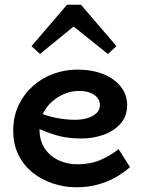

<svg xmlns="http://www.w3.org/2000/svg" viewBox="-20 -777 603 811"><path d="M302 14Q253 14 205 -1.5Q157 -17 119 -47Q81 -77 58.5 -121.5Q36 -166 36 -225Q36 -286 59 -333.5Q82 -381 120 -414.5Q158 -448 206.5 -465.5Q255 -483 306 -483Q368 -483 415 -464.5Q462 -446 489.5 -412Q517 -378 517 -333Q517 -286 489 -254.5Q461 -223 417 -207.5Q373 -192 323 -192Q262 -192 215 -206.5Q168 -221 122 -243V-310Q175 -287 217 -279Q259 -271 296 -271Q327 -271 350.5 -278.5Q374 -286 388 -299.5Q402 -313 402 -333Q402 -360 377.5 -376.5Q353 -393 314 -393Q283 -393 253.5 -381Q224 -369 200 -348Q176 -327 161.5 -297Q147 -267 147 -229Q147 -183 169 -150Q191 -117 227.5 -100Q264 -83 307 -83Q362 -83 404.5 -101.5Q447 -120 481 -147L529 -71Q501 -46 466.5 -27Q432 -8 391.5 3Q351 14 302 14ZM149 -549 113 -582 263 -757H322L472 -582L436 -549L291 -665Z"/></svg>

Font: BioRhyme SemiBold
Style: Regular
Weight: 600
Designer: Aoife Mooney
Foundry: Aoife Mooney Type
Version: Version 1.600;gftools[0.9.33]